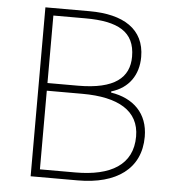

<svg xmlns="http://www.w3.org/2000/svg" viewBox="-52 -774 736 822"><g transform="rotate(5 316.0 -363.0)"><path d="M110 0H313C478 0 582 -73 582 -211C582 -312 518 -372 422 -387V-392C497 -414 537 -473 537 -550C537 -670 445 -726 300 -726H110ZM147 -404V-694H285C425 -694 498 -655 498 -548C498 -458 436 -404 278 -404ZM147 -33V-371H300C455 -371 545 -319 545 -209C545 -87 451 -33 300 -33Z"/></g></svg>

Font: Noto Sans T Chinese Thin
Style: Regular
Weight: 100
Designer: Ryoko NISHIZUKA (kana & ideographs); Paul D. Hunt (Latin, Greek & Cyrillic); Wenlong ZHANG (bopomofo); Sandoll Communica
Foundry: Adobe Systems Incorporated
Version: Version 1.000;PS 1;hotconv 1.0.78;makeotf.lib2.5.61930